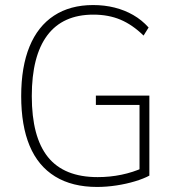

<svg xmlns="http://www.w3.org/2000/svg" viewBox="-20 -733 696 761"><path d="M365 8Q266 8 198.5 -33.5Q131 -75 97.5 -155Q64 -235 64 -352Q64 -468 97 -548.5Q130 -629 194 -671Q258 -713 349 -713Q394 -713 434 -703Q474 -693 508 -673.5Q542 -654 569 -624L549 -592Q505 -635 457.5 -655Q410 -675 350 -675Q229 -675 167.5 -593Q106 -511 106 -352Q106 -190 170 -110.5Q234 -31 367 -31Q416 -31 461.5 -40.5Q507 -50 547 -68L533 -34V-317H360V-354H572V-37Q550 -25 515.5 -14.5Q481 -4 441.5 2Q402 8 365 8Z"/></svg>

Font: Nunito Sans 12pt ExtraLight SemiCondensed
Style: Regular
Weight: 200
Width: 4
Version: Version 3.101;gftools[0.9.27]